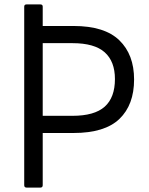

<svg xmlns="http://www.w3.org/2000/svg" viewBox="-20 -754 676 872"><path d="M174 -636H314Q455 -636 522 -571Q589 -506 589 -393Q589 -278 522.5 -214Q456 -150 314 -150H174V87Q174 98 163 98H101Q90 98 90 87V-724Q90 -734 101 -734H163Q174 -734 174 -724ZM174 -228H309Q409 -228 455.5 -269.5Q502 -311 502 -395Q502 -475 455.5 -516.5Q409 -558 309 -558H174Z"/></svg>

Font: YamahaIndonesia935. App
Style: Regular
Weight: 400
Designer: Dalton Maag Ltd
Foundry: Dalton Maag Ltd
Version: Version 1.002; January 01, 2024; Regular/Italic